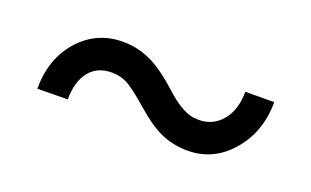

<svg xmlns="http://www.w3.org/2000/svg" viewBox="-38 -528 757 467"><g transform="rotate(20 340.0 -294.5)"><path d="M616.7 -379.4Q616.7 -302.2 571 -249.3Q525.4 -196.3 458.5 -196.3Q423.3 -196.3 392.1 -209.2Q360.8 -222.2 319.6 -258.3Q278.3 -294.4 260.3 -303.2Q242.2 -312 221.7 -312Q183.6 -312 163.1 -285.9Q142.6 -259.8 142.6 -213.9L64 -212.9Q64 -291 108.9 -341.3Q153.8 -391.6 221.7 -391.6Q258.8 -391.6 293 -376Q327.1 -360.4 370.1 -321Q413.1 -281.7 444.3 -276.9L458.5 -275.9Q495.6 -275.9 518.8 -304.2Q542 -332.5 542 -378.9Z"/></g></svg>

Font: Mardoto
Style: Regular
Weight: 400
Designer: Christian Robertson, Vahan Hovhannisyan
Foundry: Google
Version: Version 1.000